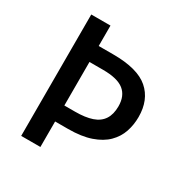

<svg xmlns="http://www.w3.org/2000/svg" viewBox="-165 -846 940 978"><g transform="rotate(30 305.0 -357.0)"><path d="M563 -382Q563 -336 549 -294.5Q535 -253 502.5 -220.5Q470 -188 415.5 -169Q361 -150 281 -150H206V0H93V-714H206V-594H292Q435 -594 499 -538.5Q563 -483 563 -382ZM269 -244Q329 -244 368.5 -257.5Q408 -271 427.5 -301Q447 -331 447 -378Q447 -439 409 -469.5Q371 -500 286 -500H206V-244Z"/></g></svg>

Font: Noto Sans Oriya Medium
Style: Regular
Weight: 500
Version: Version 2.003